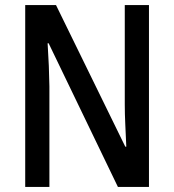

<svg xmlns="http://www.w3.org/2000/svg" viewBox="-20 -734 684 754"><path d="M565 0H443L171 -564H167Q173 -471 174 -395V0H79V-714H200L472 -158H476Q474 -204 472 -245.5Q470 -287 470 -324V-714H565Z"/></svg>

Font: Noto Sans Malayalam Condensed Medium
Style: Regular
Weight: 500
Width: 3
Designer: Jelle Bosma - Monotype Design Team
Foundry: Monotype Imaging Inc.
Version: Version 2.104; ttfautohint (v1.8.4.7-5d5b)